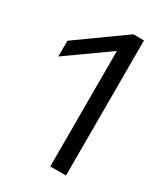

<svg xmlns="http://www.w3.org/2000/svg" viewBox="-184 -828 801 914"><g transform="rotate(30 216.5 -371.0)"><path d="M244.5 0V-683.5L272.5 -654.5L16 -472.5V-559L272.5 -742.5H331V0Z"/></g></svg>

Font: Encode Sans SC Expanded
Style: Regular
Weight: 400
Width: 7
Designer: Multiple Designers
Foundry: Impallari Type
Version: Version 3.002